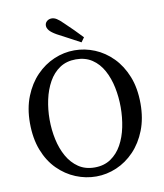

<svg xmlns="http://www.w3.org/2000/svg" viewBox="-95 -955 897 1048"><g transform="rotate(-10 353.5 -431.0)"><path d="M354 15Q296 15 241 -7.5Q186 -30 142 -74Q98 -118 72.5 -183.5Q47 -249 47 -335Q47 -417 73 -482Q99 -547 142.5 -592Q186 -637 241 -660.5Q296 -684 354 -684Q412 -684 466.5 -661.5Q521 -639 564.5 -595Q608 -551 634 -486Q660 -421 660 -335Q660 -253 634.5 -188Q609 -123 565.5 -77.5Q522 -32 467 -8.5Q412 15 354 15ZM354 -35Q406 -35 443.5 -60.5Q481 -86 504.5 -128.5Q528 -171 539 -224.5Q550 -278 550 -335Q550 -391 539 -444.5Q528 -498 504.5 -541Q481 -584 443.5 -609Q406 -634 354 -634Q302 -634 264.5 -609Q227 -584 203 -541Q179 -498 167.5 -444.5Q156 -391 156 -335Q156 -278 167.5 -224.5Q179 -171 203 -128.5Q227 -86 264.5 -60.5Q302 -35 354 -35ZM419 -745 401 -720Q369 -737 337.5 -754Q306 -771 275 -787Q247 -803 236 -816.5Q225 -830 225 -843Q225 -858 236 -867.5Q247 -877 263 -877Q276 -877 290 -868.5Q304 -860 325 -839Q374 -793 419 -745Z"/></g></svg>

Font: Source Serif Pro
Style: Regular
Weight: 400
Designer: Frank Grießhammer
Foundry: Adobe Systems Incorporated
Version: Version 3.001;hotconv 1.0.111;makeotfexe 2.5.65597